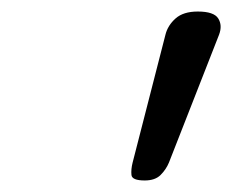

<svg xmlns="http://www.w3.org/2000/svg" viewBox="-20 -1022 403 333"><path d="M231 -709Q209 -709 208 -718.5Q207 -728 210 -740L267 -962Q271 -978 284.5 -990Q298 -1002 323 -1002Q351 -1002 358.5 -990Q366 -978 360 -962L273 -740Q268 -728 258.5 -718.5Q249 -709 231 -709Z"/></svg>

Font: Playwrite CA
Style: Regular
Weight: 400
Designer: Veronika Burian, José Scaglione
Foundry: TypeTogether
Version: Version 1.002